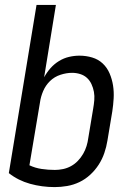

<svg xmlns="http://www.w3.org/2000/svg" viewBox="-20 -755 540 783"><path d="M203 8Q151 8 102.5 -5.5Q54 -19 16 -49L129 -735H208L160 -440Q171 -460 186 -477Q201 -494 220.5 -506Q240 -518 261.5 -523Q283 -528 304 -528Q331 -528 356 -520.5Q381 -513 399 -496Q417 -479 427 -455.5Q437 -432 441 -406.5Q445 -381 443.5 -354Q442 -327 438 -301L418 -181Q414 -156 405.5 -131Q397 -106 382.5 -83.5Q368 -61 348 -42.5Q328 -24 304 -12.5Q280 -1 254 3.5Q228 8 203 8ZM204 -62Q220 -62 237 -65.5Q254 -69 269.5 -77.5Q285 -86 297.5 -99Q310 -112 319 -127.5Q328 -143 333 -159.5Q338 -176 340 -192L360 -312Q363 -329 364.5 -346.5Q366 -364 363 -380.5Q360 -397 353 -412Q346 -427 334.5 -437.5Q323 -448 307 -453Q291 -458 274 -458Q251 -458 226.5 -450Q202 -442 184 -424.5Q166 -407 156 -383.5Q146 -360 143 -337L100 -81Q123 -70 149.5 -66Q176 -62 204 -62Z"/></svg>

Font: Iosevka Custom
Style: Italic
Weight: 400
Italic angle: -9°
Monospace: yes
Designer: Belleve Invis
Foundry: Belleve Invis
Version: Version 30.3.3; ttfautohint (v1.8.3)